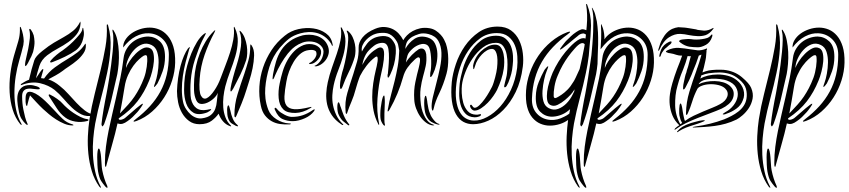

<svg xmlns="http://www.w3.org/2000/svg" viewBox="-20 -612 4181 946"><path d="M391 -467Q395 -451 392.5 -435Q390 -419 384.5 -405Q379 -391 370.5 -380.5Q362 -370 354 -364Q330 -347 300 -332.5Q270 -318 241 -307Q239 -306 234 -304.5Q229 -303 227 -306Q226 -307 228.5 -311Q231 -315 232 -316Q242 -328 259 -342Q276 -356 289 -364Q293 -367 308.5 -379Q324 -391 340.5 -407.5Q357 -424 371 -441Q385 -458 386 -470Q386 -472 386.5 -472.5Q387 -473 387 -474Q387 -475 388 -475Q390 -474 390.5 -471.5Q391 -469 391 -467ZM410 -25Q418 -23 416 -20Q414 -17 411 -16Q380 -8 351 -13Q322 -18 303 -32Q278 -50 259.5 -79Q241 -108 224 -134Q223 -136 221 -139.5Q219 -143 220 -145Q222 -148 225.5 -146.5Q229 -145 230 -144Q243 -138 261.5 -125Q280 -112 289 -101Q297 -92 311 -79.5Q325 -67 341.5 -56Q358 -45 376 -36Q394 -27 410 -25ZM374 -503Q374 -504 374.5 -505Q375 -506 376 -504Q376 -503 376.5 -501Q377 -499 377 -497Q375 -465 358 -443.5Q341 -422 317 -405Q293 -388 265 -373Q237 -358 213 -340Q184 -318 174 -287Q164 -256 157 -226Q162 -233 167.5 -241.5Q173 -250 178 -257.5Q183 -265 187 -269Q191 -273 193 -271Q194 -270 192.5 -264.5Q191 -259 189 -252Q187 -245 185 -238Q183 -231 182 -227Q187 -226 190.5 -226Q194 -226 197 -225Q220 -258 251 -280.5Q282 -303 316 -323Q339 -337 360.5 -353Q382 -369 399 -395Q400 -398 402 -396Q403 -395 402.5 -393.5Q402 -392 403 -389Q404 -368 391 -349Q378 -330 359 -314Q340 -298 320 -285Q300 -272 289 -263Q273 -251 254 -240.5Q235 -230 218 -221Q248 -211 274 -189Q297 -171 317 -148.5Q337 -126 357 -105Q377 -84 397.5 -68Q418 -52 442 -47Q447 -46 444.5 -44Q442 -42 438 -42Q406 -36 381 -48.5Q356 -61 334.5 -81.5Q313 -102 292.5 -126Q272 -150 249 -169Q220 -192 177.5 -202Q135 -212 86 -193Q81 -191 82 -194Q83 -197 85 -199Q94 -205 104 -210.5Q114 -216 123 -219Q135 -272 149 -315Q155 -334 188 -360.5Q221 -387 245.5 -401.5Q270 -416 294.5 -429.5Q319 -443 340 -460Q361 -477 374 -503ZM128 -142Q126 -136 122.5 -125Q119 -114 117 -104Q115 -99 114.5 -94Q114 -89 112 -90Q109 -91 107.5 -98Q106 -105 106 -110Q106 -117 106 -126Q106 -135 107.5 -142.5Q109 -150 113.5 -155Q118 -160 127 -160Q140 -159 155.5 -150.5Q171 -142 187 -128.5Q203 -115 219 -98.5Q235 -82 251 -65Q268 -46 288.5 -26.5Q309 -7 338 1Q342 3 342 4.5Q342 6 337 6Q317 6 296.5 -2.5Q276 -11 256.5 -23.5Q237 -36 220.5 -50Q204 -64 192 -75Q175 -91 158.5 -109Q142 -127 128 -142ZM116 -1Q118 2 115.5 3Q113 4 108 0Q96 -11 86 -26.5Q76 -42 71 -74Q67 -93 65.5 -114.5Q64 -136 69 -153Q74 -170 88 -181.5Q102 -193 129 -193Q136 -193 145 -191Q154 -189 161.5 -186.5Q169 -184 173.5 -180.5Q178 -177 175 -174Q174 -171 164.5 -172Q155 -173 153 -173Q141 -175 129.5 -175.5Q118 -176 109 -173Q100 -170 94.5 -161.5Q89 -153 89 -137Q89 -103 95 -73Q99 -53 103.5 -35.5Q108 -18 116 -1ZM65 -392Q71 -411 74 -425Q79 -448 78 -478Q78 -479 80 -480Q81 -480 82 -478L83 -476Q96 -443 97 -409L95 -390Q86 -352 75 -315Q64 -278 57.5 -236.5Q51 -195 51 -153.5Q51 -112 59 -73Q67 -34 86 -1Q89 4 85.5 3Q82 2 80 0Q55 -31 42.5 -71.5Q30 -112 27.5 -157Q25 -202 31 -249Q37 -296 49 -338Q57 -365 65 -392ZM124 -314Q118 -301 113 -293.5Q108 -286 105 -286Q103 -288 103.5 -296.5Q104 -305 105 -308Q108 -323 110 -331Q114 -349 119 -371Q124 -398 127 -424Q129 -451 124 -465L125 -469Q128 -471 132 -466Q141 -454 146 -438Q149 -425 150 -408Q151 -388 143 -356Q136 -335 124 -314Z M843 -303Q842 -260 828 -215.5Q814 -171 789 -132Q764 -93 729.5 -62.5Q695 -32 653 -16Q640 -11 638 -14Q638 -17 641.5 -19Q645 -21 650 -26Q689 -56 719 -89Q749 -122 770 -160.5Q791 -199 801.5 -244Q812 -289 812 -342Q812 -389 783.5 -417.5Q755 -446 714 -448Q682 -450 648.5 -432.5Q615 -415 587 -378Q586 -397 597 -415Q608 -433 626.5 -446.5Q645 -460 669 -468Q693 -476 718 -476Q742 -476 765 -466.5Q788 -457 806 -436Q824 -415 834 -382.5Q844 -350 843 -303ZM558 -247Q544 -184 528.5 -119.5Q513 -55 493 0Q491 2 488.5 7Q486 12 484 10Q483 10 481 5Q480 3 480 0Q481 -13 484 -33Q487 -53 490.5 -74Q494 -95 498 -115.5Q502 -136 505 -151Q506 -157 510 -178.5Q514 -200 518.5 -229Q523 -258 527.5 -291.5Q532 -325 535 -357Q538 -389 538.5 -415Q539 -441 535 -455Q534 -459 534 -462.5Q534 -466 535 -466Q537 -466 539 -463Q541 -460 542 -458Q553 -440 558.5 -413Q564 -386 565.5 -356Q567 -326 564.5 -297Q562 -268 558 -247ZM594 -184Q588 -146 582.5 -115.5Q577 -85 571 -53Q594 -77 611.5 -96.5Q629 -116 642.5 -136Q656 -156 667.5 -178Q679 -200 690 -229Q699 -254 703 -283Q707 -312 705 -330Q705 -336 701.5 -339Q698 -342 689 -338Q680 -333 666 -320.5Q652 -308 637.5 -288.5Q623 -269 611 -242.5Q599 -216 594 -184ZM601 -277Q605 -290 618 -310Q631 -330 648 -347Q665 -364 684 -373.5Q703 -383 720 -374Q732 -368 736 -349.5Q740 -331 738 -308Q736 -285 729.5 -259.5Q723 -234 715 -215Q692 -158 657.5 -113Q623 -68 565 -29Q564 -24 567.5 -22.5Q571 -21 576.5 -22Q582 -23 588.5 -26Q595 -29 600 -34Q611 -43 624.5 -55Q638 -67 651 -78Q664 -89 673 -95.5Q682 -102 684 -101Q685 -100 682 -94.5Q679 -89 674 -82Q669 -75 664 -68.5Q659 -62 657 -60Q644 -46 633.5 -35.5Q623 -25 608 -15Q596 -6 584.5 -2.5Q573 1 559 -4Q548 46 532.5 100Q517 154 506 196Q503 212 500 210Q498 208 497.5 203Q497 198 497 192Q497 150 502 111Q507 72 515 32.5Q523 -7 532.5 -47.5Q542 -88 552 -132Q563 -180 572.5 -225.5Q582 -271 589 -327Q592 -351 604 -371Q616 -391 633 -404.5Q650 -418 670.5 -425Q691 -432 711 -432Q744 -431 768.5 -407.5Q793 -384 793 -332Q793 -294 781.5 -261Q770 -228 756 -201Q754 -198 747.5 -190Q741 -182 739 -184Q738 -185 740.5 -193Q743 -201 745 -206Q751 -222 756 -249Q761 -276 761.5 -304Q762 -332 754.5 -356Q747 -380 727 -390Q703 -402 680.5 -393.5Q658 -385 640.5 -366Q623 -347 612 -322.5Q601 -298 601 -277ZM513 -485Q528 -432 524.5 -373.5Q521 -315 508 -253.5Q495 -192 478 -129Q461 -66 449 -3Q443 31 439.5 70.5Q436 110 438 151Q440 192 448.5 231.5Q457 271 475 305Q479 313 476.5 313Q474 313 469 307Q445 273 432.5 231.5Q420 190 415.5 146.5Q411 103 413 59Q415 15 421 -25Q431 -88 446.5 -149Q462 -210 476 -268Q490 -326 499.5 -380.5Q509 -435 506 -485Q506 -492 508 -492Q509 -493 511 -490Q513 -487 513 -485ZM509 313Q506 314 502 310L498 306Q487 293 478 279Q469 265 463 232Q461 219 460 200Q459 181 459 163Q459 145 461 132Q463 119 467 120Q471 120 474 134Q477 148 478 162Q480 181 480.5 196.5Q481 212 484 228Q488 248 494 267Q500 286 508 303Q509 305 509.5 309Q510 313 509 313Z M1193 -316Q1181 -279 1164.5 -245Q1148 -211 1130 -177Q1128 -175 1124 -167.5Q1120 -160 1117 -162Q1115 -162 1115.5 -168Q1116 -174 1116 -177Q1117 -185 1120.5 -200Q1124 -215 1128.5 -231.5Q1133 -248 1137.5 -263.5Q1142 -279 1145 -288Q1162 -342 1167 -384Q1172 -426 1161 -455Q1159 -460 1161 -460Q1163 -460 1165 -458Q1167 -456 1168 -455Q1179 -443 1186 -424.5Q1193 -406 1196 -386.5Q1199 -367 1198 -348Q1197 -329 1193 -316ZM1220 -388Q1233 -368 1232 -338Q1231 -308 1224.5 -276Q1218 -244 1208.5 -215Q1199 -186 1194 -169Q1184 -136 1170 -101.5Q1156 -67 1145 -42Q1141 -33 1139 -34Q1136 -35 1135.5 -38.5Q1135 -42 1135 -44Q1135 -98 1150.5 -148Q1166 -198 1184 -249Q1195 -282 1204 -314.5Q1213 -347 1213 -386Q1213 -393 1215 -393Q1216 -393 1217 -391.5Q1218 -390 1220 -388ZM1020 -74Q1022 -71 1013 -65Q1004 -59 1001 -58Q957 -42 932.5 -57Q908 -72 897.5 -102Q887 -132 887 -168.5Q887 -205 891 -234Q894 -259 902.5 -289.5Q911 -320 923 -349.5Q935 -379 950.5 -404.5Q966 -430 984 -444Q986 -445 988.5 -447Q991 -449 993 -449Q996 -448 990 -438Q984 -428 975.5 -410Q967 -392 958 -368.5Q949 -345 940.5 -319Q932 -293 927 -267Q922 -241 920 -217Q918 -193 918 -174Q918 -155 919 -142Q920 -129 921 -125Q928 -94 947.5 -79.5Q967 -65 1000 -71Q1001 -71 1010 -73Q1019 -75 1020 -74ZM1149 3Q1153 7 1153 9Q1153 11 1148.5 10Q1144 9 1142 8Q1134 4 1122 -3.5Q1110 -11 1104 -30Q1101 -38 1100 -49.5Q1099 -61 1099 -71Q1099 -81 1101 -87.5Q1103 -94 1106 -93Q1108 -92 1110.5 -84Q1113 -76 1115 -67Q1117 -56 1120 -46.5Q1123 -37 1127 -27Q1132 -16 1137 -9.5Q1142 -3 1149 3ZM1057 -52Q1046 -35 1023.5 -17.5Q1001 0 963 0Q933 0 911.5 -16Q890 -32 876.5 -56Q863 -80 857.5 -108.5Q852 -137 852 -163Q853 -195 857.5 -227Q862 -259 869.5 -287Q877 -315 886.5 -337Q896 -359 906 -373Q908 -374 910.5 -377.5Q913 -381 915 -379Q916 -378 914.5 -374.5Q913 -371 912 -369Q903 -339 894.5 -305.5Q886 -272 881 -238Q876 -204 876 -171Q876 -138 882 -110Q886 -91 896.5 -75Q907 -59 919.5 -48Q932 -37 946.5 -32Q961 -27 975 -29Q1004 -33 1019 -45.5Q1034 -58 1040.5 -75.5Q1047 -93 1048.5 -113.5Q1050 -134 1053 -155Q1048 -141 1033.5 -127.5Q1019 -114 1002.5 -106.5Q986 -99 970.5 -100Q955 -101 947 -118Q937 -140 936 -166Q935 -192 937 -223Q939 -254 946 -287Q953 -320 965 -350.5Q977 -381 993.5 -408Q1010 -435 1031 -456L1035 -460Q1038 -463 1041 -463Q1041 -463 1037 -453Q1008 -399 988 -341.5Q968 -284 964 -225Q959 -160 970.5 -140Q982 -120 999 -128.5Q1016 -137 1035.5 -165.5Q1055 -194 1067 -227Q1078 -257 1090.5 -289Q1103 -321 1113.5 -353.5Q1124 -386 1129.5 -417Q1135 -448 1132 -475Q1132 -480 1134 -480Q1135 -480 1135 -479Q1135 -477 1136 -477Q1137 -476 1137 -475Q1153 -441 1151.5 -406Q1150 -371 1139.5 -335Q1129 -299 1114.5 -261.5Q1100 -224 1090 -186Q1084 -162 1081 -135.5Q1078 -109 1080 -83Q1082 -57 1091 -33.5Q1100 -10 1117 6Q1119 8 1119 9Q1119 11 1116.5 10.5Q1114 10 1112 9Q1093 2 1079 -14Q1065 -30 1057 -52Z M1391 -210Q1395 -235 1404.5 -260.5Q1414 -286 1427 -307.5Q1440 -329 1456 -343.5Q1472 -358 1490 -363Q1513 -368 1524.5 -365Q1536 -362 1538 -356Q1541 -347 1538 -338Q1535 -329 1529.5 -322Q1524 -315 1517.5 -309.5Q1511 -304 1507 -303Q1502 -301 1503.5 -298Q1505 -295 1513 -297Q1522 -298 1531 -304Q1540 -310 1547.5 -319Q1555 -328 1559 -338.5Q1563 -349 1562 -360Q1560 -371 1551.5 -379Q1543 -387 1531 -391Q1519 -395 1504 -395Q1489 -395 1476 -390Q1450 -380 1430.5 -360.5Q1411 -341 1396.5 -315.5Q1382 -290 1373 -260.5Q1364 -231 1358 -201Q1350 -164 1353 -128.5Q1356 -93 1376 -73Q1386 -63 1402 -59Q1418 -55 1436 -55.5Q1454 -56 1472.5 -62Q1491 -68 1507 -78Q1511 -80 1513.5 -82Q1516 -84 1514 -85Q1513 -86 1506 -84Q1457 -72 1430 -74Q1403 -76 1391.5 -92Q1380 -108 1381.5 -137.5Q1383 -167 1391 -210ZM1403 -4Q1371 -6 1342 -24.5Q1313 -43 1302 -71Q1291 -100 1288 -126.5Q1285 -153 1287 -178Q1291 -230 1307.5 -282.5Q1324 -335 1359 -377Q1381 -403 1403 -420.5Q1425 -438 1461 -448Q1479 -453 1500 -454Q1521 -455 1541.5 -449.5Q1562 -444 1580 -431Q1598 -418 1612 -396Q1615 -386 1618 -386Q1621 -389 1618 -397Q1612 -429 1585.5 -448Q1559 -467 1523.5 -472Q1488 -477 1450 -468.5Q1412 -460 1383 -436Q1344 -405 1317.5 -364.5Q1291 -324 1276 -279Q1261 -234 1258 -186Q1255 -138 1265 -92Q1271 -62 1285.5 -43.5Q1300 -25 1319 -14.5Q1338 -4 1360 -1Q1382 2 1404 1Q1410 1 1411.5 0Q1413 -1 1413 -2Q1413 -4 1403 -4ZM1325 -245Q1325 -244 1324.5 -240Q1324 -236 1323.5 -232Q1323 -228 1323 -224.5Q1323 -221 1325 -221Q1327 -221 1331.5 -231Q1336 -241 1336 -242Q1362 -302 1398 -348Q1401 -351 1410 -361.5Q1419 -372 1434 -383Q1449 -394 1470 -402Q1491 -410 1517 -407Q1544 -404 1561 -387Q1578 -370 1573 -347Q1569 -325 1557.5 -310Q1546 -295 1535 -290Q1527 -287 1530.5 -286Q1534 -285 1536 -285Q1548 -286 1561.5 -294.5Q1575 -303 1585 -316.5Q1595 -330 1599 -347Q1603 -364 1596 -384Q1588 -405 1573 -417.5Q1558 -430 1540 -435.5Q1522 -441 1503.5 -441Q1485 -441 1472 -438Q1434 -428 1408 -409Q1382 -390 1365.5 -364.5Q1349 -339 1340 -308.5Q1331 -278 1325 -245ZM1527 -64Q1531 -70 1530.5 -72Q1530 -74 1528 -73.5Q1526 -73 1522.5 -70.5Q1519 -68 1517 -67Q1497 -53 1472.5 -44.5Q1448 -36 1418 -36Q1403 -36 1382.5 -46.5Q1362 -57 1351 -68Q1347 -73 1342.5 -77.5Q1338 -82 1335 -81Q1331 -77 1335 -70Q1350 -35 1373 -25Q1396 -15 1422 -15Q1437 -15 1452.5 -19Q1468 -23 1482.5 -29.5Q1497 -36 1508.5 -45Q1520 -54 1527 -64Z M1859 -253Q1845 -193 1840 -128Q1835 -63 1848 -2Q1849 0 1847.5 2.5Q1846 5 1844 0Q1827 -33 1820.5 -67Q1814 -101 1814 -134.5Q1814 -168 1819 -202Q1824 -236 1832 -269Q1833 -273 1836 -285.5Q1839 -298 1840.5 -310.5Q1842 -323 1840 -330Q1838 -337 1828 -330Q1805 -313 1785.5 -287.5Q1766 -262 1754 -238Q1753 -236 1749.5 -226.5Q1746 -217 1742.5 -206Q1739 -195 1736 -184.5Q1733 -174 1732 -171Q1724 -140 1712 -112Q1700 -84 1692 -60Q1689 -50 1688 -51Q1683 -51 1683 -60Q1678 -109 1691.5 -154.5Q1705 -200 1721 -248Q1731 -279 1739.5 -309.5Q1748 -340 1747 -377Q1746 -403 1766.5 -428Q1787 -453 1828 -470Q1852 -480 1873 -479Q1894 -478 1912 -470Q1930 -462 1944 -447Q1958 -432 1967 -414Q1973 -425 1985 -437.5Q1997 -450 2013.5 -459Q2030 -468 2050.5 -472.5Q2071 -477 2096 -473Q2114 -470 2127.5 -461Q2141 -452 2151.5 -440.5Q2162 -429 2168 -417Q2174 -405 2177 -397Q2188 -364 2188.5 -323Q2189 -282 2180 -249Q2165 -195 2144.5 -153Q2124 -111 2117 -78Q2114 -67 2113 -67Q2109 -67 2108.5 -71Q2108 -75 2107 -79Q2105 -100 2112.5 -132.5Q2120 -165 2130 -202.5Q2140 -240 2148 -279Q2156 -318 2155 -351.5Q2154 -385 2140 -410Q2126 -435 2092 -444Q2065 -451 2044.5 -444.5Q2024 -438 2010 -430Q1989 -416 1983 -400.5Q1977 -385 1977 -371Q1994 -402 2022 -420.5Q2050 -439 2088 -427Q2113 -419 2123.5 -397Q2134 -375 2135 -348Q2136 -321 2129.5 -294Q2123 -267 2114 -249Q2113 -247 2109 -239.5Q2105 -232 2100 -233Q2099 -233 2099.5 -241Q2100 -249 2100 -253Q2103 -265 2104 -281Q2105 -297 2104.5 -314Q2104 -331 2102 -347Q2100 -363 2096 -374Q2091 -388 2080.5 -392.5Q2070 -397 2058 -395Q2046 -393 2034.5 -387Q2023 -381 2015 -374Q1993 -355 1988 -339.5Q1983 -324 1980 -304Q1992 -324 2009.5 -341.5Q2027 -359 2044 -370Q2053 -374 2059.5 -373Q2066 -372 2070.5 -367.5Q2075 -363 2077 -356.5Q2079 -350 2080 -345Q2083 -312 2077.5 -287Q2072 -262 2064.5 -235.5Q2057 -209 2052.5 -176.5Q2048 -144 2054 -96Q2059 -61 2075 -33Q2091 -5 2115 2Q2122 4 2118.5 5Q2115 6 2113 6Q2095 4 2079 -8Q2063 -20 2050.5 -38Q2038 -56 2030 -78Q2022 -100 2021 -122Q2018 -167 2026.5 -207.5Q2035 -248 2043 -277Q2045 -285 2047.5 -297.5Q2050 -310 2049.5 -319Q2049 -328 2043 -329.5Q2037 -331 2023 -318Q2003 -300 1988 -279Q1973 -258 1966 -232Q1943 -149 1900 -73Q1898 -69 1895 -65.5Q1892 -62 1891 -63Q1889 -63 1890 -68Q1891 -73 1892 -78Q1898 -113 1907 -146Q1916 -179 1924.5 -213.5Q1933 -248 1939.5 -284.5Q1946 -321 1947 -363Q1945 -377 1941.5 -392Q1938 -407 1921 -427Q1901 -449 1874 -450Q1847 -451 1830 -445Q1819 -442 1806.5 -434Q1794 -426 1783.5 -415Q1773 -404 1766.5 -389.5Q1760 -375 1763 -358Q1774 -378 1788.5 -397Q1803 -416 1826 -426Q1833 -429 1844 -431.5Q1855 -434 1867 -434.5Q1879 -435 1891 -431Q1903 -427 1912 -416Q1928 -396 1929.5 -380Q1931 -364 1930 -348Q1928 -319 1921 -293.5Q1914 -268 1903 -245Q1902 -242 1898 -235.5Q1894 -229 1892 -229Q1890 -230 1889.5 -237.5Q1889 -245 1891 -248Q1892 -259 1894 -280.5Q1896 -302 1896.5 -325.5Q1897 -349 1894 -368.5Q1891 -388 1881 -396Q1872 -403 1854 -400Q1836 -397 1822 -386Q1808 -375 1798.5 -365Q1789 -355 1783 -344.5Q1777 -334 1772.5 -321.5Q1768 -309 1765 -292Q1777 -315 1793 -335Q1809 -355 1832 -369Q1848 -380 1857 -378Q1866 -376 1869.5 -367Q1873 -358 1872.5 -344Q1872 -330 1871 -318Q1869 -302 1866 -285Q1863 -268 1859 -253ZM2145 2Q2145 2 2140 2Q2138 2 2135 1Q2121 -2 2105 -11.5Q2089 -21 2078 -47Q2074 -57 2072 -73Q2070 -89 2070 -104Q2070 -119 2072 -130Q2074 -141 2078 -140Q2079 -140 2080.5 -135.5Q2082 -131 2083 -125Q2084 -119 2085 -113Q2086 -107 2086 -104Q2088 -90 2091 -76.5Q2094 -63 2099 -52Q2104 -37 2117.5 -20.5Q2131 -4 2142 -2Q2147 0 2145 2ZM1876 0Q1878 7 1876 7Q1871 7 1868 2Q1863 -4 1858 -15.5Q1853 -27 1854 -55Q1854 -66 1856 -81.5Q1858 -97 1860.5 -110.5Q1863 -124 1866 -133Q1869 -142 1873 -141Q1874 -141 1874.5 -136.5Q1875 -132 1875.5 -126Q1876 -120 1876 -114.5Q1876 -109 1876 -107Q1876 -91 1875 -78.5Q1874 -66 1874 -52Q1874 -33 1874 -20Q1874 -7 1876 0ZM1728 -332Q1717 -294 1698.5 -257Q1680 -220 1668 -186Q1667 -184 1664.5 -178.5Q1662 -173 1658 -174Q1656 -175 1655.5 -180.5Q1655 -186 1655 -189Q1655 -205 1660.5 -231.5Q1666 -258 1672 -275Q1674 -281 1679.5 -305.5Q1685 -330 1689.5 -359Q1694 -388 1695.5 -415Q1697 -442 1690 -454Q1686 -461 1690 -461Q1693 -461 1698 -456Q1710 -445 1717.5 -429Q1725 -413 1728.5 -395.5Q1732 -378 1731.5 -361Q1731 -344 1728 -332ZM1662 1Q1631 -20 1614.5 -45Q1598 -70 1592 -97Q1586 -124 1587.5 -152Q1589 -180 1595 -207Q1603 -243 1615.5 -278.5Q1628 -314 1639.5 -347.5Q1651 -381 1657.5 -413Q1664 -445 1659 -474Q1659 -478 1660 -478Q1662 -478 1665 -473Q1683 -441 1682 -407Q1681 -373 1671 -337.5Q1661 -302 1646.5 -265.5Q1632 -229 1624 -192Q1619 -169 1617.5 -143.5Q1616 -118 1621 -93Q1626 -68 1637.5 -44Q1649 -20 1669 -1Q1673 1 1671 3Q1669 5 1666.5 3.5Q1664 2 1662 1ZM1700 5Q1697 7 1692 2Q1681 -6 1670.5 -15Q1660 -24 1650 -44Q1646 -51 1644 -62Q1642 -73 1642 -83.5Q1642 -94 1643.5 -101Q1645 -108 1648 -108Q1652 -107 1654.5 -97Q1657 -87 1659 -84Q1663 -73 1666 -63.5Q1669 -54 1673 -45Q1679 -31 1685 -21Q1691 -11 1699 -1Q1700 0 1701 2Q1702 4 1700 5Z M2528 -277Q2531 -304 2529 -334Q2527 -364 2516.5 -389.5Q2506 -415 2484.5 -432Q2463 -449 2428 -449Q2381 -449 2346 -423.5Q2311 -398 2286 -360.5Q2261 -323 2247 -280.5Q2233 -238 2229 -203Q2223 -155 2227.5 -120Q2232 -85 2244 -62.5Q2256 -40 2274.5 -29Q2293 -18 2315 -18Q2346 -17 2380.5 -35.5Q2415 -54 2445 -87.5Q2475 -121 2497.5 -169.5Q2520 -218 2528 -277ZM2206 -208Q2210 -248 2226 -296Q2242 -344 2270.5 -385Q2299 -426 2339 -453.5Q2379 -481 2432 -481Q2472 -481 2498 -462Q2524 -443 2538 -413.5Q2552 -384 2556 -349.5Q2560 -315 2556 -284Q2547 -212 2521 -159Q2495 -106 2460 -70.5Q2425 -35 2386 -17.5Q2347 0 2311 0Q2284 0 2262.5 -12Q2241 -24 2226.5 -49.5Q2212 -75 2206.5 -114.5Q2201 -154 2206 -208ZM2318 -67Q2313 -67 2308 -70.5Q2303 -74 2300 -79Q2297 -84 2296 -89Q2295 -94 2300 -96Q2303 -97 2308 -89Q2313 -81 2319 -81Q2329 -81 2342.5 -94Q2356 -107 2368.5 -124.5Q2381 -142 2390.5 -159Q2400 -176 2404 -184Q2408 -192 2412 -204.5Q2416 -217 2419.5 -230Q2423 -243 2425.5 -255.5Q2428 -268 2429 -277Q2434 -322 2427 -346.5Q2420 -371 2404 -371Q2392 -371 2379 -363.5Q2366 -356 2354.5 -344Q2343 -332 2334 -317.5Q2325 -303 2321 -288Q2316 -271 2314 -271Q2311 -271 2311 -288Q2314 -307 2324 -325.5Q2334 -344 2349 -358.5Q2364 -373 2382 -382.5Q2400 -392 2419 -392Q2438 -392 2447.5 -378.5Q2457 -365 2461 -345.5Q2465 -326 2464.5 -305.5Q2464 -285 2462 -273Q2458 -246 2449.5 -220.5Q2441 -195 2429 -169Q2423 -157 2411 -139.5Q2399 -122 2383.5 -106Q2368 -90 2350.5 -78.5Q2333 -67 2318 -67ZM2350 -48Q2351 -42 2340.5 -38Q2330 -34 2319 -34Q2288 -35 2271.5 -54Q2255 -73 2248.5 -99Q2242 -125 2242.5 -153Q2243 -181 2245 -200Q2249 -233 2261 -274Q2273 -315 2295 -351Q2317 -387 2349 -411.5Q2381 -436 2425 -436Q2454 -436 2471.5 -421Q2489 -406 2497.5 -384Q2506 -362 2507.5 -336.5Q2509 -311 2506 -290Q2504 -267 2499 -248Q2494 -229 2485 -206Q2482 -199 2477 -190Q2472 -181 2466 -182Q2463 -183 2464.5 -190Q2466 -197 2468.5 -207.5Q2471 -218 2474 -229.5Q2477 -241 2478 -251Q2480 -268 2480.5 -293.5Q2481 -319 2476.5 -343Q2472 -367 2460 -384Q2448 -401 2424 -401Q2389 -401 2359.5 -378.5Q2330 -356 2308 -323.5Q2286 -291 2272.5 -255.5Q2259 -220 2256 -193Q2254 -177 2255 -153Q2256 -129 2262.5 -105.5Q2269 -82 2284 -65Q2299 -48 2325 -47Q2333 -46 2340.5 -48.5Q2348 -51 2350 -48Z M2953 -184Q2947 -146 2941.5 -115.5Q2936 -85 2930 -53Q2953 -77 2970.5 -96.5Q2988 -116 3001.5 -136Q3015 -156 3026.5 -178Q3038 -200 3049 -229Q3058 -254 3062 -283Q3066 -312 3064 -330Q3064 -336 3060.5 -339Q3057 -342 3048 -338Q3039 -333 3025 -320.5Q3011 -308 2996.5 -288.5Q2982 -269 2970 -242.5Q2958 -216 2953 -184ZM2960 -277Q2964 -290 2977 -310Q2990 -330 3007 -347Q3024 -364 3043 -373.5Q3062 -383 3079 -374Q3091 -368 3095 -349.5Q3099 -331 3097 -308Q3095 -285 3088.5 -259.5Q3082 -234 3074 -215Q3051 -158 3016.5 -113Q2982 -68 2924 -29Q2923 -24 2926.5 -22.5Q2930 -21 2935.5 -22Q2941 -23 2947.5 -26Q2954 -29 2959 -34Q2970 -43 2983.5 -55Q2997 -67 3010 -78Q3023 -89 3032 -95.5Q3041 -102 3043 -101Q3044 -100 3041 -94.5Q3038 -89 3033 -82Q3028 -75 3023 -68.5Q3018 -62 3016 -60Q3003 -46 2992.5 -35.5Q2982 -25 2967 -15Q2955 -6 2943.5 -2.5Q2932 1 2918 -4Q2907 46 2891.5 100Q2876 154 2865 196Q2862 212 2859 210Q2857 208 2856.5 203Q2856 198 2856 192Q2856 150 2861 111Q2866 72 2874 32.5Q2882 -7 2891.5 -47.5Q2901 -88 2911 -132Q2922 -180 2931.5 -225.5Q2941 -271 2948 -327Q2951 -351 2963 -371Q2975 -391 2992 -404.5Q3009 -418 3029.5 -425Q3050 -432 3070 -432Q3103 -431 3127.5 -407.5Q3152 -384 3152 -332Q3152 -294 3140.5 -261Q3129 -228 3115 -201Q3113 -198 3106.5 -190Q3100 -182 3098 -184Q3097 -185 3099.5 -193Q3102 -201 3104 -206Q3110 -222 3115 -249Q3120 -276 3120.5 -304Q3121 -332 3113.5 -356Q3106 -380 3086 -390Q3062 -402 3039.5 -393.5Q3017 -385 2999.5 -366Q2982 -347 2971 -322.5Q2960 -298 2960 -277ZM2868 313Q2865 314 2861 310L2857 306Q2846 293 2837 279Q2828 265 2822 232Q2820 219 2819 200Q2818 181 2818 163Q2818 145 2820 132Q2822 119 2826 120Q2830 120 2833 134Q2836 148 2837 162Q2839 181 2839.5 196.5Q2840 212 2843 228Q2847 248 2853 267Q2859 286 2867 303Q2868 305 2868.5 309Q2869 313 2868 313ZM2836 -272Q2849 -328 2859 -381Q2860 -387 2861 -394Q2846 -412 2812 -373Q2794 -353 2779.5 -333Q2765 -313 2752.5 -291Q2740 -269 2728 -240Q2717 -215 2712 -186Q2707 -157 2708 -139Q2708 -133 2711.5 -130Q2715 -127 2723 -131Q2733 -136 2747 -145.5Q2761 -155 2776 -170Q2791 -185 2806 -210Q2812 -218 2836 -272ZM2867 -254Q2854 -192 2837 -129Q2820 -66 2808 -3Q2802 31 2798.5 70.5Q2795 110 2797 151Q2799 192 2807.5 231.5Q2816 271 2834 305Q2838 313 2835.5 313Q2833 313 2828 307Q2804 273 2791.5 231.5Q2779 190 2774.5 146.5Q2770 103 2772 59Q2774 17 2779 -21Q2761 -8 2739 -1Q2714 7 2689 7Q2665 7 2642.5 -2.5Q2620 -12 2602.5 -33Q2585 -54 2577 -86.5Q2569 -119 2572 -166Q2575 -209 2590.5 -253.5Q2606 -298 2632.5 -337Q2659 -376 2695.5 -406.5Q2732 -437 2774 -453Q2787 -458 2789 -455Q2789 -452 2785.5 -450Q2782 -448 2777 -443Q2736 -413 2704.5 -380Q2673 -347 2650.5 -308.5Q2628 -270 2615.5 -225Q2603 -180 2601 -127Q2599 -80 2626 -51.5Q2653 -23 2694 -21Q2726 -19 2760 -37Q2773 -43 2785 -52Q2787 -63 2789 -74Q2783 -69 2778 -65Q2760 -51 2739 -44Q2718 -37 2698 -37Q2665 -38 2641.5 -61.5Q2618 -85 2620 -137Q2621 -175 2634.5 -208Q2648 -241 2663 -268Q2665 -271 2672 -279Q2679 -287 2681 -285Q2682 -284 2679 -276Q2676 -268 2674 -263Q2667 -247 2661 -220Q2655 -193 2653 -165Q2651 -137 2657.5 -113Q2664 -89 2684 -79Q2707 -67 2730 -75.5Q2753 -84 2771.5 -103Q2790 -122 2802 -147Q2805 -154 2809 -161Q2810 -167 2811 -172Q2799 -153 2791 -145Q2780 -133 2763.5 -119Q2747 -105 2727.5 -95.5Q2708 -86 2691 -95Q2679 -101 2676 -119.5Q2673 -138 2676 -161Q2679 -184 2687 -209.5Q2695 -235 2703 -254Q2729 -311 2766 -356Q2834 -436 2864 -422L2865 -423Q2866 -432 2867 -442Q2858 -448 2852 -447Q2844 -446 2838 -443Q2832 -440 2827 -435Q2815 -426 2801 -414Q2787 -402 2773.5 -391Q2760 -380 2751 -373.5Q2742 -367 2739 -368Q2738 -369 2741.5 -374.5Q2745 -380 2750.5 -387Q2756 -394 2761 -400.5Q2766 -407 2768 -409Q2782 -423 2793 -433.5Q2804 -444 2819 -454Q2832 -463 2844 -467Q2853 -470 2869 -463Q2870 -473 2871 -484Q2876 -540 2868 -588V-592Q2869 -593 2871 -592Q2873 -590 2873 -589Q2892 -541 2892 -486Q2891 -437 2884 -374Q2883 -356 2881 -338Q2876 -296 2867 -254ZM2958 -418Q2968 -434 2986 -447Q3004 -460 3028 -468Q3052 -476 3077 -476Q3101 -476 3124 -466.5Q3147 -457 3165 -436Q3183 -415 3193 -382.5Q3203 -350 3202 -303Q3201 -260 3187 -215.5Q3173 -171 3148 -132Q3123 -93 3088.5 -62.5Q3054 -32 3012 -16Q2999 -11 2997 -14Q2997 -17 3000.5 -19Q3004 -21 3009 -26Q3048 -56 3078 -89Q3108 -122 3129 -160.5Q3150 -199 3160.5 -244Q3171 -289 3171 -342Q3171 -389 3142.5 -417.5Q3114 -446 3073 -448Q3041 -450 3007.5 -432.5Q2974 -415 2939 -369L2942 -423Q2943 -453 2941 -486Q2941 -493 2942 -493Q2943 -493 2944 -490L2946 -485Q2956 -463 2958 -430ZM2894 -340Q2900 -404 2901 -426Q2903 -455 2903 -483Q2904 -510 2903 -532Q2901 -554 2898 -565Q2895 -573 2897 -574Q2898 -574 2899 -572L2901 -568Q2910 -554 2915 -531Q2922 -507 2924 -480Q2927 -452 2927 -426Q2928 -403 2925 -337Q2925 -317 2924 -297Q2921 -268 2917 -247Q2903 -184 2887.5 -119.5Q2872 -55 2852 0Q2850 2 2847.5 7Q2845 12 2843 10Q2842 10 2840 5Q2839 3 2839 0Q2840 -13 2843 -33Q2846 -53 2849.5 -74Q2853 -95 2857 -115.5Q2861 -136 2864 -151Q2865 -157 2869 -178.5Q2873 -200 2877.5 -229Q2882 -258 2887 -292Q2890 -315 2894 -340Z M3407 1Q3377 10 3359.5 17Q3342 24 3324 35Q3323 36 3321 38Q3319 40 3317 39Q3315 38 3317 35Q3319 32 3321 31Q3329 21 3343.5 12Q3358 3 3385 -6Q3394 -8 3405 -11.5Q3416 -15 3426.5 -17Q3437 -19 3444 -19.5Q3451 -20 3453 -18Q3454 -17 3447.5 -14Q3441 -11 3433 -8Q3425 -5 3417.5 -2.5Q3410 0 3407 1ZM3483 -439Q3477 -430 3465 -425Q3453 -421 3438 -419Q3424 -417 3410 -417Q3396 -417 3386 -419Q3372 -421 3358 -419Q3343 -418 3334 -416L3329 -413Q3326 -412 3326 -409Q3326 -407 3329 -405L3334 -401Q3354 -386 3376 -382Q3398 -379 3419 -379Q3436 -379 3458 -391Q3480 -403 3489 -432Q3490 -434 3490 -437Q3490 -441 3489 -442Q3486 -443 3483 -439ZM3491 -473Q3471 -461 3449 -461L3423 -464L3417 -465Q3414 -465 3411 -467L3375 -473L3362 -475Q3359 -475 3354 -476L3322 -478Q3307 -476 3293 -470Q3279 -464 3266 -451Q3254 -439 3243 -419Q3232 -399 3224 -369Q3223 -366 3224 -362Q3225 -359 3228 -365Q3248 -410 3276 -428Q3304 -446 3332 -445Q3353 -444 3375 -439Q3396 -435 3417 -434Q3438 -433 3457 -439Q3476 -446 3493 -468L3496 -473Q3496 -476 3491 -473ZM3285 -408Q3281 -408 3275 -405L3263 -398Q3257 -394 3253 -390Q3242 -379 3238 -369Q3234 -360 3230 -345Q3227 -335 3230 -332Q3231 -331 3232 -332L3235 -336Q3238 -347 3242 -353Q3247 -359 3252 -367Q3257 -373 3264 -378Q3270 -384 3275 -388Q3278 -390 3284 -395Q3289 -400 3289 -405Q3289 -408 3285 -408ZM3384 -335H3375L3368 -336Q3359 -303 3347 -273Q3341 -258 3335 -243Q3325 -216 3318 -189Q3311 -166 3308.5 -141.5Q3306 -117 3306.5 -92.5Q3307 -68 3313.5 -44.5Q3320 -21 3332 0L3341 -6Q3338 -11 3335 -17.5Q3332 -24 3330 -34Q3327 -42 3326.5 -53.5Q3326 -65 3326.5 -76Q3327 -87 3328.5 -94.5Q3330 -102 3334 -102Q3335 -102 3336.5 -98.5Q3338 -95 3339 -90.5Q3340 -86 3341 -81.5Q3342 -77 3342 -75Q3343 -69 3344 -61.5Q3345 -54 3347 -45.5Q3349 -37 3350.5 -29.5Q3352 -22 3355 -16Q3375 -31 3398.5 -42Q3422 -53 3445.5 -63Q3469 -73 3490.5 -81.5Q3512 -90 3528 -99Q3556 -114 3563.5 -136.5Q3571 -159 3552 -177Q3540 -188 3519 -193Q3498 -198 3476.5 -197Q3455 -196 3438 -189.5Q3421 -183 3416 -174Q3400 -143 3390.5 -111.5Q3381 -80 3369 -54Q3365 -45 3363 -46Q3360 -46 3360 -49.5Q3360 -53 3360 -56Q3361 -108 3376.5 -159.5Q3392 -211 3411 -263Q3413 -270 3415 -276Q3416 -277 3416 -278Q3424 -299 3435 -338Q3436 -340 3436 -343Q3430 -340 3423 -338Q3411 -300 3394 -261Q3391 -253 3388 -245Q3377 -218 3358 -182Q3357 -181 3354.5 -176.5Q3352 -172 3348 -171Q3346 -172 3345.5 -175.5Q3345 -179 3346 -185Q3346 -193 3349 -205.5Q3352 -218 3354.5 -231Q3357 -244 3362 -256Q3364 -267 3367 -274Q3371 -285 3374 -298Q3378 -311 3382 -329Q3383 -332 3384 -335ZM3461 -365V-359Q3460 -347 3459 -336Q3459 -325 3448 -280Q3445 -268 3441 -255Q3455 -261 3473 -265Q3505 -270 3545 -268Q3598 -263 3635 -232Q3672 -201 3681 -179Q3693 -151 3688 -125.5Q3683 -100 3669.5 -79.5Q3656 -59 3638.5 -44Q3621 -29 3609 -23Q3582 -10 3555 -2.5Q3528 5 3501.5 8.5Q3475 12 3450.5 13.5Q3426 15 3407 16Q3393 17 3393 15Q3392 14 3397.5 13Q3403 12 3408 11Q3444 6 3478.5 -2.5Q3513 -11 3548 -24Q3565 -31 3583.5 -40.5Q3602 -50 3618 -62.5Q3634 -75 3644.5 -91Q3655 -107 3658 -126Q3662 -150 3655.5 -174Q3649 -198 3623 -220Q3599 -241 3574 -248Q3549 -255 3526 -255Q3501 -255 3472 -251Q3453 -248 3435 -240L3434 -234L3430 -225Q3446 -234 3468.5 -239.5Q3491 -245 3516.5 -245Q3542 -245 3566.5 -238.5Q3591 -232 3610 -217Q3635 -197 3643 -170Q3651 -143 3640 -118Q3631 -93 3608 -76.5Q3585 -60 3560 -52Q3557 -50 3550 -48.5Q3543 -47 3541 -49Q3540 -50 3545.5 -54Q3551 -58 3553 -59Q3578 -72 3594.5 -93.5Q3611 -115 3614.5 -138Q3618 -161 3606 -182Q3594 -203 3562 -215Q3549 -220 3528 -222.5Q3507 -225 3485.5 -224Q3464 -223 3446.5 -216.5Q3429 -210 3422 -197Q3438 -205 3459 -209Q3480 -213 3502 -212.5Q3524 -212 3543 -206.5Q3562 -201 3576 -189Q3592 -174 3594.5 -158.5Q3597 -143 3591 -127.5Q3585 -112 3570 -99Q3555 -86 3536 -77Q3511 -66 3480 -54.5Q3449 -43 3418.5 -31Q3388 -19 3360 -5.5Q3332 8 3312 23Q3306 28 3304 27Q3302 27 3304 24.5Q3306 22 3307 20Q3314 14 3318 11Q3322 8 3327 5Q3304 -17 3293.5 -42.5Q3283 -68 3280 -94.5Q3277 -121 3281 -149Q3285 -177 3293 -203Q3303 -237 3316 -272Q3331 -309 3341 -338H3335L3324 -339L3312 -342Q3299 -347 3280 -350Q3274 -350 3268 -353Q3261 -355 3261 -358Q3261 -360 3268 -364Q3296 -378 3325 -376Q3353 -374 3382 -369Q3400 -366 3418 -364Q3437 -363 3459 -372Q3461 -374 3463 -373Q3465 -371 3462 -366Q3462 -365 3461 -365Z M4141 -303Q4140 -260 4126 -215.5Q4112 -171 4087 -132Q4062 -93 4027.5 -62.5Q3993 -32 3951 -16Q3938 -11 3936 -14Q3936 -17 3939.5 -19Q3943 -21 3948 -26Q3987 -56 4017 -89Q4047 -122 4068 -160.5Q4089 -199 4099.5 -244Q4110 -289 4110 -342Q4110 -389 4081.5 -417.5Q4053 -446 4012 -448Q3980 -450 3946.5 -432.5Q3913 -415 3885 -378Q3884 -397 3895 -415Q3906 -433 3924.5 -446.5Q3943 -460 3967 -468Q3991 -476 4016 -476Q4040 -476 4063 -466.5Q4086 -457 4104 -436Q4122 -415 4132 -382.5Q4142 -350 4141 -303ZM3856 -247Q3842 -184 3826.5 -119.5Q3811 -55 3791 0Q3789 2 3786.5 7Q3784 12 3782 10Q3781 10 3779 5Q3778 3 3778 0Q3779 -13 3782 -33Q3785 -53 3788.5 -74Q3792 -95 3796 -115.5Q3800 -136 3803 -151Q3804 -157 3808 -178.5Q3812 -200 3816.5 -229Q3821 -258 3825.5 -291.5Q3830 -325 3833 -357Q3836 -389 3836.5 -415Q3837 -441 3833 -455Q3832 -459 3832 -462.5Q3832 -466 3833 -466Q3835 -466 3837 -463Q3839 -460 3840 -458Q3851 -440 3856.5 -413Q3862 -386 3863.5 -356Q3865 -326 3862.5 -297Q3860 -268 3856 -247ZM3892 -184Q3886 -146 3880.5 -115.5Q3875 -85 3869 -53Q3892 -77 3909.5 -96.5Q3927 -116 3940.5 -136Q3954 -156 3965.5 -178Q3977 -200 3988 -229Q3997 -254 4001 -283Q4005 -312 4003 -330Q4003 -336 3999.5 -339Q3996 -342 3987 -338Q3978 -333 3964 -320.5Q3950 -308 3935.5 -288.5Q3921 -269 3909 -242.5Q3897 -216 3892 -184ZM3899 -277Q3903 -290 3916 -310Q3929 -330 3946 -347Q3963 -364 3982 -373.5Q4001 -383 4018 -374Q4030 -368 4034 -349.5Q4038 -331 4036 -308Q4034 -285 4027.5 -259.5Q4021 -234 4013 -215Q3990 -158 3955.5 -113Q3921 -68 3863 -29Q3862 -24 3865.5 -22.5Q3869 -21 3874.5 -22Q3880 -23 3886.5 -26Q3893 -29 3898 -34Q3909 -43 3922.5 -55Q3936 -67 3949 -78Q3962 -89 3971 -95.5Q3980 -102 3982 -101Q3983 -100 3980 -94.5Q3977 -89 3972 -82Q3967 -75 3962 -68.5Q3957 -62 3955 -60Q3942 -46 3931.5 -35.5Q3921 -25 3906 -15Q3894 -6 3882.5 -2.5Q3871 1 3857 -4Q3846 46 3830.5 100Q3815 154 3804 196Q3801 212 3798 210Q3796 208 3795.5 203Q3795 198 3795 192Q3795 150 3800 111Q3805 72 3813 32.5Q3821 -7 3830.5 -47.5Q3840 -88 3850 -132Q3861 -180 3870.5 -225.5Q3880 -271 3887 -327Q3890 -351 3902 -371Q3914 -391 3931 -404.5Q3948 -418 3968.5 -425Q3989 -432 4009 -432Q4042 -431 4066.5 -407.5Q4091 -384 4091 -332Q4091 -294 4079.5 -261Q4068 -228 4054 -201Q4052 -198 4045.5 -190Q4039 -182 4037 -184Q4036 -185 4038.5 -193Q4041 -201 4043 -206Q4049 -222 4054 -249Q4059 -276 4059.5 -304Q4060 -332 4052.5 -356Q4045 -380 4025 -390Q4001 -402 3978.5 -393.5Q3956 -385 3938.5 -366Q3921 -347 3910 -322.5Q3899 -298 3899 -277ZM3811 -485Q3826 -432 3822.5 -373.5Q3819 -315 3806 -253.5Q3793 -192 3776 -129Q3759 -66 3747 -3Q3741 31 3737.5 70.5Q3734 110 3736 151Q3738 192 3746.5 231.5Q3755 271 3773 305Q3777 313 3774.5 313Q3772 313 3767 307Q3743 273 3730.5 231.5Q3718 190 3713.5 146.5Q3709 103 3711 59Q3713 15 3719 -25Q3729 -88 3744.5 -149Q3760 -210 3774 -268Q3788 -326 3797.5 -380.5Q3807 -435 3804 -485Q3804 -492 3806 -492Q3807 -493 3809 -490Q3811 -487 3811 -485ZM3807 313Q3804 314 3800 310L3796 306Q3785 293 3776 279Q3767 265 3761 232Q3759 219 3758 200Q3757 181 3757 163Q3757 145 3759 132Q3761 119 3765 120Q3769 120 3772 134Q3775 148 3776 162Q3778 181 3778.5 196.5Q3779 212 3782 228Q3786 248 3792 267Q3798 286 3806 303Q3807 305 3807.5 309Q3808 313 3807 313Z"/></svg>

Font: mr_AkronimG
Style: Regular
Weight: 400
Version: Version 1.002 April 14, 2020